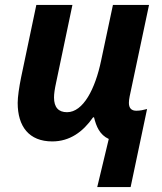

<svg xmlns="http://www.w3.org/2000/svg" viewBox="-20 -566 660 782"><path d="M193 10C264 10 318 -29 359 -88H363C372 -51 386 -17 423 0L376 196H512L579 -122C564 -118 551 -115 535 -115C515 -115 505 -126 505 -147C505 -154 506 -163 508 -173L587 -546H440L392 -320C368 -204 319 -109 253 -109C218 -109 200 -129 200 -169C200 -184 203 -204 208 -227L275 -546H128L66 -251C58 -212 52 -171 52 -147C52 -51 98 10 193 10Z"/></svg>

Font: BC Sans
Style: Bold Italic
Weight: 700
Italic angle: -12°
Designer: Monotype Design Team
Province of B.C.
Foundry: Monotype Imaging Inc.
Version: Version 2.000;GOOG;noto-source:20170915:90ef993387c0